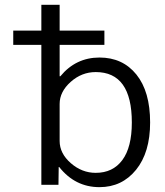

<svg xmlns="http://www.w3.org/2000/svg" viewBox="-20 -770 689 800"><path d="M35.2 -583V-642.6H152.3V-750H228.5V-642.6H415V-583H228.5V-452.1H231.4Q295.9 -530.3 394.5 -530.3Q491.2 -530.3 548.3 -459.5Q605.5 -388.7 605.5 -259.8Q605.5 -134.8 546.9 -62.5Q488.3 9.8 394.5 9.8Q293 9.8 226.6 -74.2H224.6L223.6 0H152.3V-583ZM529.3 -259.8Q529.3 -469.7 378.9 -469.7Q320.3 -469.7 274.4 -428.7Q228.5 -387.7 228.5 -336.9V-182.6Q228.5 -130.9 274.9 -90.3Q321.3 -49.8 378.9 -49.8Q450.2 -49.8 489.7 -103Q529.3 -156.2 529.3 -259.8Z"/></svg>

Font: Mgen+ 1c regular
Style: Regular
Weight: 400
Designer: [Source Han Sans]
Ryoko NISHIZUKA  (kana & ideographs); Paul D. Hunt (Latin, Greek & Cyrillic); Wenlong ZHANG  (bopomofo
Version: Version 1.059.20150602